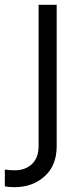

<svg xmlns="http://www.w3.org/2000/svg" viewBox="-83 -556 332 796"><path d="M-63 216V147Q-42 150 -21 150Q22 150 49.5 124Q77 98 77 50V-536H152V50Q152 130 102 175Q52 220 -23 220Q-50 220 -63 216Z"/></svg>

Font: Eudoxus Sans
Style: Regular
Weight: 400
Designer: Stijn de Vries
Foundry: tokotype
Version: Version 2.005